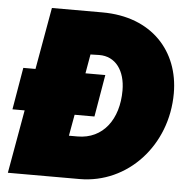

<svg xmlns="http://www.w3.org/2000/svg" viewBox="-51 -750 785 800"><g transform="rotate(5 341.5 -350.0)"><path d="M7 -265H58L11 0H311C512 0 671 -172 671 -390C671 -565 553 -700 345 -700H134L88 -441H37ZM251 -176 267 -265H350L380 -441H297L311 -521L347 -522C416 -523 457 -466 457 -383C457 -263 394 -176 287 -176Z"/></g></svg>

Font: Fixel Text 20240404 Black
Style: Italic
Weight: 900
Width: 4
Italic angle: -10°
Designer: AlfaBravo + MacPaw
Foundry: Kyrylo Tkachov, Marchela Mozhyna, Serhii Makarenko, Maria Weinstein, Zakhar Kryvoshyya
Version: Version 1.211;Glyphs 3.2 (3225)